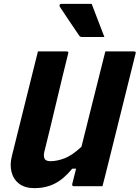

<svg xmlns="http://www.w3.org/2000/svg" viewBox="-20 -967 725 997"><path d="M159 10Q110 10 80 -12.5Q50 -35 40 -73.5Q30 -112 42 -158Q70 -268 97 -379Q124 -490 152 -600Q158 -625 164.5 -650Q171 -675 177 -700H326Q338 -700 334 -689Q303 -565 272.5 -435.5Q242 -306 211 -182Q205 -160 210.5 -145Q216 -130 242 -130Q277 -130 316.5 -145.5Q356 -161 403 -205Q434 -329 465 -453Q496 -577 527 -700H676Q688 -700 684 -689L540 -110Q533 -80 525.5 -52Q518 -24 512 0H363Q358 0 356 -3.5Q354 -7 355 -11Q365 -49 375 -91H355Q312 -38 265 -14Q218 10 159 10ZM456 -947Q473 -901 489 -861Q505 -821 522 -775H406Q396 -775 392 -781Q366 -820 350 -843Q334 -866 321.5 -885.5Q309 -905 290 -933Q288 -938 290 -942.5Q292 -947 300 -947Z"/></svg>

Font: Recursive Sn Lnr St XBd
Style: Italic
Weight: 800
Italic angle: -15°
Version: Version 1.079;hotconv 1.0.112;makeotfexe 2.5.65598; ttfautoh